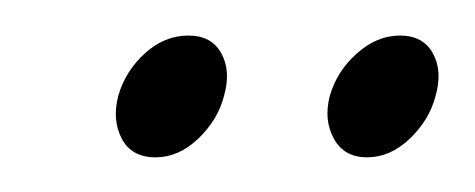

<svg xmlns="http://www.w3.org/2000/svg" viewBox="-20 -566 267 108"><path d="M67.5 -477.5Q54 -477.5 48.5 -488Q43 -498.5 46.5 -512Q50.5 -526 61.5 -536Q72.5 -546 86 -546Q99 -546 104.5 -536Q110 -526 106 -512Q102.5 -498.5 91.5 -488Q80.5 -477.5 67.5 -477.5ZM186.5 -477.5Q173.5 -477.5 167.8 -488Q162 -498.5 165.5 -512Q169.5 -526 180.8 -536Q192 -546 205 -546Q218 -546 223.5 -536Q229 -526 225 -512Q221.5 -498.5 210.5 -488Q199.5 -477.5 186.5 -477.5Z"/></svg>

Font: Fraunces 144pt S100 Thin
Style: Italic
Weight: 100
Italic angle: -16°
Version: Version 1.000; ttfautohint (v1.8.3)